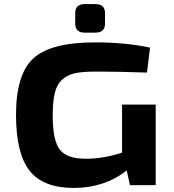

<svg xmlns="http://www.w3.org/2000/svg" viewBox="-20 -913 857 947"><path d="M450 -752H398Q351 -752 351 -797V-848Q351 -893 398 -893H450Q498 -893 498 -848V-797Q498 -752 450 -752ZM748 -397V0H621L605 -72Q494 14 344 14Q193 14 126 -71Q59 -156 59 -346Q59 -548 145.5 -626Q232 -704 450 -704Q600 -704 720 -678L705 -555Q562 -560 456 -560Q391 -560 353 -552.5Q315 -545 288 -521.5Q261 -498 250.5 -455.5Q240 -413 240 -343Q240 -220 275 -175Q310 -130 403 -130Q490 -130 582 -160V-397Z"/></svg>

Font: Exo 2 Expanded
Style: Bold
Weight: 700
Width: 7
Designer: Natanael Gama
Version: Version 1.001;PS 001.001;hotconv 1.0.70;makeotf.lib2.5.58329